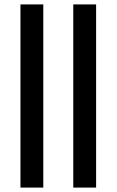

<svg xmlns="http://www.w3.org/2000/svg" viewBox="-20 -851 529 871"><path d="M72.8 0V-831H176.4V0ZM312.4 0V-831H416V0Z"/></svg>

Font: Merriweather Light
Style: Regular
Weight: 300
Designer: Eben Sorkin
Foundry: Eben Sorkin
Version: Version 2.100